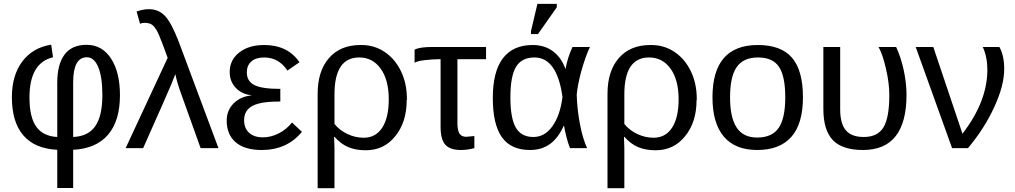

<svg xmlns="http://www.w3.org/2000/svg" viewBox="-20 -773 5299 1002"><path d="M606 -275.9Q606 -143.1 544.2 -70.3Q482.4 2.4 361.8 8.8V208H278.8V8.8Q161.1 2.9 101.6 -66.7Q42 -136.2 42 -266.1Q42 -379.4 96.2 -451.9Q150.4 -524.4 247.1 -540L256.8 -474.1Q133.8 -445.3 133.8 -264.2Q133.8 -161.1 169.4 -111.6Q205.1 -62 278.8 -58.1V-340.8Q278.8 -437.5 316.9 -488.3Q355 -539.1 432.1 -539.1Q512.7 -539.1 559.3 -467.8Q606 -396.5 606 -275.9ZM514.2 -276.9Q514.2 -370.6 492.9 -422.4Q471.7 -474.1 433.1 -474.1Q361.8 -474.1 361.8 -342.8V-58.1Q440.4 -61.5 477.3 -114.7Q514.2 -168 514.2 -276.9Z M635.7 0 855 -471.2Q826.2 -551.3 811 -586.9Q801.3 -611.8 790 -626Q780.3 -641.1 767.1 -647.5Q753.9 -653.8 733.9 -653.8Q720.7 -653.8 710.9 -648.9L692.9 -712.9Q727.1 -725.1 755.9 -725.1Q808.6 -725.1 841.8 -689Q875 -653.3 912.1 -557.1L1120.1 0H1026.9L925.8 -282.2Q904.3 -340.8 895 -386.2Q893.6 -382.3 876 -337.9Q860.4 -299.3 727.1 0Z M1352.1 -56.2Q1394 -56.2 1435.1 -77.1Q1476.1 -98.1 1503.9 -133.8L1555.7 -85Q1478 9.8 1345.7 9.8Q1256.8 9.8 1210 -30.5Q1163.1 -70.8 1163.1 -144Q1163.1 -197.3 1199.2 -233.4Q1235.4 -269.5 1292 -274.9V-275.9Q1240.7 -281.7 1209.7 -315.2Q1178.7 -348.6 1178.7 -397Q1178.7 -460 1228.3 -499Q1277.8 -538.1 1358.9 -538.1Q1481.4 -538.1 1543 -448.2L1480 -404.8Q1434.6 -473.1 1358.9 -473.1Q1315.4 -473.1 1291.7 -452.4Q1268.1 -431.6 1268.1 -395Q1268.1 -349.6 1307.1 -329.3Q1346.2 -309.1 1442.9 -309.1V-243.2Q1368.2 -243.2 1331.1 -232.9Q1253.9 -213.9 1253.9 -146Q1253.9 -103.5 1280.3 -79.8Q1306.6 -56.2 1352.1 -56.2Z M2103.5 -252 2102.5 -251Q2102.5 -135.3 2042.5 -62Q1983.9 11.2 1888.7 11.2Q1835.4 11.2 1796.6 -5.6Q1757.8 -22.5 1725.6 -59.1H1723.6Q1725.6 -21 1725.6 1V209H1637.7V-283.2Q1637.7 -402.3 1697 -470.2Q1756.3 -538.1 1860.8 -538.1H1866.7Q1933.1 -538.1 1987.1 -502.2Q2041 -466.3 2072.3 -401.9Q2103.5 -337.4 2103.5 -257.8ZM2008.8 -254.9Q2008.8 -356 1966.8 -414.6Q1924.8 -473.1 1854.5 -473.1Q1725.6 -473.1 1725.6 -280.8V-126Q1752.4 -92.8 1793.5 -73.5Q1834.5 -54.2 1877.9 -54.2Q1940.4 -54.2 1974.6 -106.4Q2008.8 -158.7 2008.8 -254.9Z M2279.3 -463.9H2266.6Q2238.3 -463.9 2195.3 -459Q2160.2 -455.1 2143.6 -445.8V-514.2Q2171.9 -527.8 2233.4 -527.8H2516.6V-463.9H2367.2V-129.9Q2367.2 -92.8 2377.9 -75.9Q2388.7 -59.1 2413.6 -59.1L2455.6 -63V0Q2419.9 9.8 2385.3 9.8Q2328.6 9.8 2304 -17.8Q2279.3 -45.4 2279.3 -110.8Z M2923.8 -116.2H2921.9Q2891.6 -50.3 2848.6 -20.3Q2805.7 9.8 2745.6 9.8Q2646.5 9.8 2599.1 -57.1Q2551.8 -124 2551.8 -262.2Q2551.8 -399.4 2604.5 -468.8Q2657.2 -538.1 2759.8 -538.1Q2821.3 -538.1 2865 -506.1Q2908.7 -474.1 2930.7 -414.1H2931.6Q2941.4 -471.2 2967.8 -527.8H3058.6Q3035.6 -479 3013.7 -401.9Q2994.1 -328.6 2989.7 -278.8Q2992.2 -200.2 3006.6 -125Q3021 -49.8 3043.9 0H2954.6Q2943.8 -26.9 2935.3 -61.3Q2926.8 -95.7 2923.8 -116.2ZM2643.6 -265.1Q2643.6 -156.2 2671.9 -107.2Q2700.2 -58.1 2763.7 -58.1Q2822.8 -58.1 2863 -114.3Q2903.3 -170.4 2915.5 -267.1Q2886.7 -473.1 2769.5 -473.1Q2702.6 -473.1 2673.1 -424.3Q2643.6 -375.5 2643.6 -265.1ZM2787.6 -595.2H2751V-610.8L2784.7 -752.9H2885.7V-734.9Z M3616.2 -252 3615.2 -251Q3615.2 -135.3 3555.2 -62Q3496.6 11.2 3401.4 11.2Q3348.1 11.2 3309.3 -5.6Q3270.5 -22.5 3238.3 -59.1H3236.3Q3238.3 -21 3238.3 1V209H3150.4V-283.2Q3150.4 -402.3 3209.7 -470.2Q3269 -538.1 3373.5 -538.1H3379.4Q3445.8 -538.1 3499.8 -502.2Q3553.7 -466.3 3585 -401.9Q3616.2 -337.4 3616.2 -257.8ZM3521.5 -254.9Q3521.5 -356 3479.5 -414.6Q3437.5 -473.1 3367.2 -473.1Q3238.3 -473.1 3238.3 -280.8V-126Q3265.1 -92.8 3306.2 -73.5Q3347.2 -54.2 3390.6 -54.2Q3453.1 -54.2 3487.3 -106.4Q3521.5 -158.7 3521.5 -254.9Z M4170.4 -265.1Q4170.4 -127.4 4109.9 -58.8Q4049.3 9.8 3932.1 9.8Q3816.4 9.8 3757.3 -60.3Q3698.2 -130.4 3698.2 -265.1Q3698.2 -538.1 3935.1 -538.1Q4056.2 -538.1 4113.3 -471.7Q4170.4 -405.3 4170.4 -265.1ZM4078.1 -265.1Q4078.1 -375 4045.4 -424.1Q4012.7 -473.1 3936 -473.1Q3859.4 -473.1 3824.7 -423.1Q3790 -373 3790 -265.1Q3790 -159.2 3824.5 -107.2Q3858.9 -55.2 3931.2 -55.2Q4009.3 -55.2 4043.7 -105.5Q4078.1 -155.8 4078.1 -265.1Z M4710.9 -278.8Q4710.9 9.8 4483.9 9.8Q4375.5 9.8 4326.2 -42Q4276.9 -93.8 4276.9 -205.1V-527.8H4364.7V-202.1Q4364.7 -128.9 4393.8 -93.5Q4422.9 -58.1 4487.8 -58.1Q4560.1 -58.1 4590.6 -108.4Q4621.1 -158.7 4621.1 -276.9Q4621.1 -338.9 4604 -413.1Q4586.4 -489.7 4564.9 -527.8H4656.7Q4682.6 -472.2 4696.8 -404.8Q4710.9 -337.4 4710.9 -278.8Z M5220.7 -413.1Q5220.7 -327.1 5169.9 -216.8Q5119.1 -104.5 5031.7 0H4948.7L4758.8 -527.8H4850.6L5002.9 -75.2Q5132.8 -243.7 5132.8 -409.2Q5132.8 -475.6 5108.9 -527.8H5195.8Q5220.7 -482.9 5220.7 -413.1Z"/></svg>

Font: Libra Sans Modern
Style: Regular
Weight: 400
Foundry: Stefan Peev, Context Ltd
Version: Version 1.000